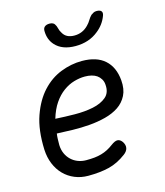

<svg xmlns="http://www.w3.org/2000/svg" viewBox="-117 -874 834 972"><g transform="rotate(-15 300.0 -387.5)"><path d="M438 -110Q450 -92 446.5 -75.5Q443 -59 425 -46Q381 -13 334 -1.5Q287 10 225 10Q187 10 154.5 -3.5Q122 -17 98 -41.5Q74 -66 60 -100Q46 -134 44 -175Q40 -279 65.5 -351.5Q91 -424 134 -470.5Q177 -517 232 -538.5Q287 -560 343 -560Q420 -560 462.5 -522Q505 -484 511 -414Q515 -367 498.5 -334.5Q482 -302 452 -282Q422 -262 381.5 -251.5Q341 -241 297 -237.5Q253 -234 208.5 -235Q164 -236 126 -238Q124 -225 123.5 -210Q123 -195 123 -178Q124 -153 133 -133Q142 -113 157.5 -98.5Q173 -84 193 -76.5Q213 -69 235 -69Q260 -69 279 -71Q298 -73 315.5 -78Q333 -83 348.5 -91Q364 -99 380 -111Q400 -126 413.5 -125.5Q427 -125 438 -110ZM138 -312Q187 -309 239.5 -308.5Q292 -308 335.5 -317Q379 -326 405.5 -348.5Q432 -371 428 -414Q427 -430 419 -443Q411 -456 399.5 -464Q388 -472 372 -476Q356 -480 337 -480Q310 -480 280.5 -471.5Q251 -463 223.5 -443Q196 -423 174 -391Q152 -359 138 -312ZM200 -753Q199 -769 208 -777Q217 -785 234 -785Q243 -785 250 -782Q257 -779 260 -774Q267 -764 270 -750.5Q273 -737 281 -725Q298 -694 341 -694Q384 -694 414 -725Q426 -737 433.5 -750Q441 -763 451 -773Q458 -778 464.5 -781.5Q471 -785 481 -785Q498 -785 505 -777Q512 -769 506 -753Q490 -710 453 -681Q404 -641 333 -641Q263 -641 227 -681Q201 -710 200 -753Z"/></g></svg>

Font: Maple Mono NL Light
Style: Italic
Weight: 300
Italic angle: -10°
Monospace: yes
Designer: subframe7536
Version: Version 7.000